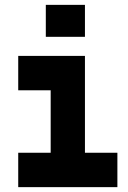

<svg xmlns="http://www.w3.org/2000/svg" viewBox="-20 -770 526 790"><path d="M168.5 -618.5V-750H329.5V-618.5ZM249.5 -676H249V-700H249.5ZM55 0V-141.5H188.5V-398.5H55V-540H329.5V-141.5H463V0ZM118 -71H400.5H256.5V-469.5H118H256.5V-71H118Z"/></svg>

Font: Tourney Thin Black
Style: Regular
Weight: 900
Version: Version 1.015